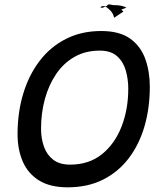

<svg xmlns="http://www.w3.org/2000/svg" viewBox="-20 -796 717 842"><path d="M276.5 25.5Q200 25.5 151.5 -4.5Q103 -34.5 80 -87.2Q57 -140 57 -207.5Q57 -302 81.5 -384Q106 -466 153.2 -528.2Q200.5 -590.5 268.8 -625.2Q337 -660 424 -660Q504 -660 550.5 -626.8Q597 -593.5 617 -538Q637 -482.5 637 -415.5Q637 -322.5 613.8 -242.5Q590.5 -162.5 544.8 -102.2Q499 -42 431.8 -8.2Q364.5 25.5 276.5 25.5ZM287.5 -74Q370 -74 426.8 -119.5Q483.5 -165 513 -240.8Q542.5 -316.5 542.5 -407Q542.5 -449 531.5 -487.2Q520.5 -525.5 493.2 -549.8Q466 -574 417.5 -574Q354.5 -574 306.5 -546.5Q258.5 -519 226 -471Q193.5 -423 176.8 -361.5Q160 -300 160 -231.5Q160 -188.5 172.8 -152.8Q185.5 -117 213.5 -95.5Q241.5 -74 287.5 -74ZM521 -745Q505 -734 493.8 -727Q482.5 -720 480.5 -718Q476.5 -738 462 -752Q447.5 -766 442.5 -766Q444 -767 445.5 -768.5H445L446.5 -769Q453 -774 453.5 -776Q463 -777.5 476.5 -773.5Q494 -774 510 -771Q526 -768 534 -762Q527.5 -759.5 522 -757.8Q516.5 -756 512 -754Q517.5 -749.5 521 -745ZM437.5 -765.5Q433 -762 427 -762Q421 -762 421 -763.5Q423 -771.5 445 -768.5Q441 -767.5 437.5 -765.5ZM440.5 -765Q441 -766.5 442.5 -766Q442 -765.5 440.5 -765Z"/></svg>

Font: Grandstander
Style: Italic
Weight: 400
Italic angle: -15°
Designer: Tyler Finck
Foundry: Etcetera Type Co
Version: Version 1.200; ttfautohint (v1.8.3)